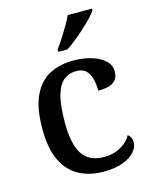

<svg xmlns="http://www.w3.org/2000/svg" viewBox="-116 -842 735 928"><g transform="rotate(-15 251.0 -378.0)"><path d="M286 10Q218 10 165.5 -17.5Q113 -45 83 -105.5Q53 -166 53 -265Q53 -373 83.5 -434.5Q114 -496 165.5 -521.5Q217 -547 282 -547Q330 -547 371 -535Q412 -523 437.5 -500.5Q463 -478 463 -444Q463 -421 452.5 -405.5Q442 -390 420.5 -382.5Q399 -375 362 -375Q362 -408 355 -434.5Q348 -461 331.5 -477.5Q315 -494 283 -494Q248 -494 221.5 -474Q195 -454 180.5 -404.5Q166 -355 166 -266Q166 -196 180.5 -149.5Q195 -103 226 -80.5Q257 -58 308 -58Q340 -58 366.5 -67.5Q393 -77 413 -93.5Q433 -110 444 -131Q453 -124 458 -114Q463 -104 463 -90Q463 -66 443.5 -43Q424 -20 385 -5Q346 10 286 10ZM224 -619Q239 -638 255.5 -664Q272 -690 288 -717Q304 -744 314 -766H435V-756Q426 -743 407 -723Q388 -703 364 -681Q340 -659 315.5 -639.5Q291 -620 270 -606H224Z"/></g></svg>

Font: Noto Serif Khmer Medium
Style: Regular
Weight: 500
Version: Version 2.003